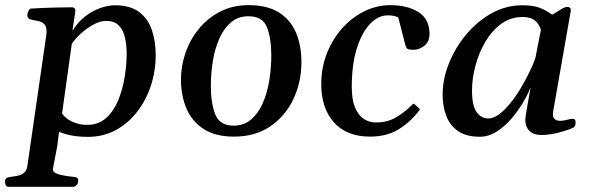

<svg xmlns="http://www.w3.org/2000/svg" viewBox="-62 -515 2290 743"><path d="M-29.3 208Q-37.1 208 -39.8 200.9Q-42.5 193.8 -42.5 188.5Q-42.5 178.7 -37.6 174.8Q-32.7 170.9 -22.9 169.9Q-10.7 168.5 3.7 165.8Q18.1 163.1 29.3 155Q40.5 147 43.5 129.9L117.2 -379.9Q117.7 -383.3 117.9 -386.5Q118.2 -389.6 118.2 -392.6Q118.2 -415.5 106.7 -424.1Q95.2 -432.6 80.1 -434.8Q64.9 -437 54.2 -440.4Q48.8 -442.4 46.1 -446.5Q43.5 -450.7 43.9 -459.5Q44.9 -464.8 48.6 -473.1Q52.2 -481.4 58.6 -481.9Q110.4 -484.9 152.6 -485.8Q194.8 -486.8 217.3 -486.8Q221.2 -486.8 225.3 -483.9Q229.5 -481 229.5 -472.2L218.3 -396Q240.2 -431.2 269.3 -452.9Q298.3 -474.6 328.1 -484.6Q357.9 -494.6 382.3 -494.6Q442.4 -494.6 477.1 -468Q511.7 -441.4 526.1 -397.5Q540.5 -353.5 540.5 -301.8Q540.5 -241.2 522.2 -184.6Q503.9 -127.9 469.2 -83Q434.6 -38.1 386.2 -11.7Q337.9 14.6 278.3 14.6Q242.7 14.6 215.1 9.3Q187.5 3.9 166.5 -4.9L159.2 52.7L142.6 139.2Q141.6 149.4 154.8 155.5Q168 161.6 187.7 164.8Q207.5 168 226.6 169.9Q240.7 171.4 240.7 183.1Q240.7 194.8 234.6 201.4Q228.5 208 220.7 208ZM274.9 -31.7Q319.3 -31.7 348.9 -58.6Q378.4 -85.4 395.8 -127.9Q413.1 -170.4 420.7 -218.3Q428.2 -266.1 428.2 -307.6Q428.2 -341.3 421.4 -370.4Q414.6 -399.4 397.5 -416.7Q380.4 -434.1 348.1 -434.1Q326.7 -434.1 301.5 -420.9Q276.4 -407.7 253.4 -387.5Q230.5 -367.2 215.8 -345.2L178.2 -76.2Q190.4 -56.6 217.3 -44.2Q244.1 -31.7 274.9 -31.7Z M638.2 -206.5Q638.2 -259.8 656 -311Q673.8 -362.3 707.8 -403.8Q741.7 -445.3 790.3 -470.2Q838.9 -495.1 899.9 -495.1Q973.1 -495.1 1018.1 -466.3Q1063 -437.5 1083.7 -387.9Q1104.5 -338.4 1104.5 -275.4Q1104.5 -197.3 1073.2 -131.3Q1042 -65.4 983.6 -25.9Q925.3 13.7 843.8 13.7Q772.9 13.7 727.5 -14.9Q682.1 -43.5 660.4 -93.3Q638.7 -143.1 638.2 -206.5ZM841.8 -28.8Q881.8 -28.8 909.7 -52.5Q937.5 -76.2 954.8 -115.7Q972.2 -155.3 980 -203.6Q987.8 -252 987.8 -301.3Q987.8 -368.2 970.7 -410.2Q953.6 -452.1 899.9 -452.1Q859.9 -452.1 832 -428.7Q804.2 -405.3 786.9 -366Q769.5 -326.7 761.7 -278.8Q753.9 -231 753.9 -182.6Q753.9 -115.2 771.2 -72Q788.6 -28.8 841.8 -28.8Z M1448.2 -495.1Q1515.1 -495.1 1557.6 -468Q1600.1 -440.9 1600.1 -383.8Q1600.1 -353.5 1580.1 -337.9Q1560.1 -322.3 1539.1 -322.3Q1524.9 -322.3 1517.6 -324.5Q1510.3 -326.7 1505.9 -343.3L1479.5 -446.8Q1475.1 -450.2 1464.4 -452.9Q1453.6 -455.6 1438.5 -455.6Q1401.9 -455.6 1370.1 -422.6Q1338.4 -389.6 1318.8 -327.6Q1299.3 -265.6 1299.3 -178.7Q1299.3 -128.4 1312.3 -98.1Q1325.2 -67.9 1346.4 -54.4Q1367.7 -41 1392.6 -41Q1434.6 -41 1466.6 -58.6Q1498.5 -76.2 1530.8 -107.4Q1533.2 -110.4 1535.6 -112.5Q1538.1 -114.7 1541.5 -112.3L1559.6 -96.2Q1562 -94.2 1562 -91.8Q1562 -89.4 1559.8 -87.2Q1557.6 -85 1556.6 -82.5Q1522.9 -40 1478.3 -13.2Q1433.6 13.7 1370.1 13.7Q1279.3 13.7 1230.2 -41.5Q1181.2 -96.7 1181.2 -189Q1181.2 -253.9 1203.4 -309.6Q1225.6 -365.2 1263.4 -407Q1301.3 -448.7 1349.1 -471.9Q1397 -495.1 1448.2 -495.1Z M1794.4 14.2Q1742.7 14.2 1711.2 -7.3Q1679.7 -28.8 1665.3 -65.9Q1650.9 -103 1650.9 -148.4Q1650.9 -209 1675.3 -269.8Q1699.7 -330.6 1742.2 -381.6Q1784.7 -432.6 1840.3 -463.6Q1896 -494.6 1959 -494.6Q2002.4 -494.6 2027.3 -484.6Q2052.2 -474.6 2074.7 -458Q2090.3 -466.8 2106.7 -477.5Q2123 -488.3 2134.3 -488.3Q2139.2 -488.3 2143.3 -485.1Q2147.5 -481.9 2147 -474.1L2078.6 -84Q2077.6 -76.2 2077.6 -71.8Q2077.6 -60.5 2084.7 -54Q2091.8 -47.4 2106.4 -47.4Q2116.7 -47.4 2131.8 -51.3Q2147 -55.2 2153.3 -55.2Q2158.2 -55.2 2161.9 -52.5Q2165.5 -49.8 2165.5 -40Q2165.5 -32.7 2162.6 -27.3Q2159.7 -22 2153.3 -19.5Q2132.3 -10.3 2098.9 -1.5Q2065.4 7.3 2032.7 7.3Q2002.4 7.3 1986.6 -8.8Q1970.7 -24.9 1970.7 -53.7Q1970.7 -57.1 1973.1 -71.8Q1975.6 -86.4 1979 -106.4Q1982.4 -126.5 1985.8 -146Q1989.3 -165.5 1991.7 -177.7Q1982.4 -153.3 1963.4 -120.6Q1944.3 -87.9 1918.2 -57.1Q1892.1 -26.4 1860.4 -6.1Q1828.6 14.2 1794.4 14.2ZM1827.6 -56.6Q1848.1 -56.6 1869.9 -73Q1891.6 -89.4 1913.1 -116Q1934.6 -142.6 1953.4 -174.1Q1972.2 -205.6 1986.8 -236.1Q2001.5 -266.6 2009.8 -290.5L2031.2 -399.4Q2025.4 -419.9 2009.3 -434.6Q1993.2 -449.2 1960 -449.2Q1913.6 -449.2 1877.2 -422.4Q1840.8 -395.5 1815.7 -352.5Q1790.5 -309.6 1777.6 -260Q1764.6 -210.4 1764.6 -164.6Q1764.6 -106.4 1782.2 -81.5Q1799.8 -56.6 1827.6 -56.6Z"/></svg>

Font: Gelasio Medium
Style: Italic
Weight: 500
Italic angle: -8.5°
Designer: Eben Sorkin
Foundry: Eben Sorkin
Version: Version 1.008